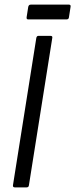

<svg xmlns="http://www.w3.org/2000/svg" viewBox="-20 -810 325 830"><path d="M44 0Q35 0 36 -9L137 -646Q139 -655 146 -655H198Q208 -655 206 -646L105 -9Q104 0 95 0ZM102 -726Q94 -726 95 -735L102 -780Q104 -790 113 -790H278Q287 -790 285 -780L278 -735Q277 -726 267 -726Z"/></svg>

Font: Sofia Sans Condensed
Style: Italic
Weight: 400
Italic angle: -9°
Designer: Botio Nikoltchev, Ani Petrova
Foundry: lettersoup
Version: Version 4.101